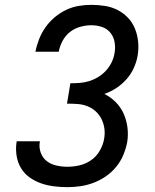

<svg xmlns="http://www.w3.org/2000/svg" viewBox="-20 -763 640 791"><path d="M258 8Q229 8 201.5 4.5Q174 1 148.5 -8Q123 -17 101.5 -32.5Q80 -48 66.5 -70.5Q53 -93 48.5 -120.5Q44 -148 48 -176Q48 -178 48.5 -179Q49 -180 49 -181H145Q145 -181 144.5 -180Q144 -179 144 -179Q140 -155 148 -133.5Q156 -112 173 -99Q190 -86 212.5 -81Q235 -76 258 -76Q283 -76 308.5 -82Q334 -88 356 -103.5Q378 -119 391.5 -143Q405 -167 409 -191Q413 -213 410 -234Q407 -255 398 -273Q389 -291 374 -304.5Q359 -318 340 -325.5Q321 -333 299.5 -334.5Q278 -336 256 -336L270 -420Q290 -420 309.5 -421.5Q329 -423 348 -429Q367 -435 385 -446Q403 -457 417 -472.5Q431 -488 440 -506.5Q449 -525 452 -545Q456 -568 452 -590Q448 -612 434.5 -628.5Q421 -645 400 -652Q379 -659 356 -659Q334 -659 310.5 -652.5Q287 -646 268 -631Q249 -616 237.5 -594Q226 -572 222 -550H126Q131 -576 141 -601.5Q151 -627 167 -650Q183 -673 205 -691.5Q227 -710 252 -722Q277 -734 303.5 -738.5Q330 -743 356 -743Q385 -743 413 -738.5Q441 -734 465 -721.5Q489 -709 507.5 -689.5Q526 -670 536 -645Q546 -620 549 -591.5Q552 -563 547 -534Q543 -509 531.5 -483.5Q520 -458 501.5 -437Q483 -416 459.5 -400.5Q436 -385 410 -376Q436 -363 456.5 -342.5Q477 -322 489 -295.5Q501 -269 505 -238.5Q509 -208 504 -177Q499 -151 488 -124.5Q477 -98 458.5 -75.5Q440 -53 416 -36.5Q392 -20 365.5 -10Q339 0 312 4Q285 8 258 8Z"/></svg>

Font: Iosevka SS04 Medium Extended
Style: Italic
Weight: 500
Width: 7
Italic angle: -9°
Monospace: yes
Designer: Belleve Invis
Foundry: Belleve Invis
Version: Version 19.0.0; ttfautohint (v1.8.4)